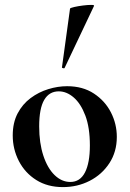

<svg xmlns="http://www.w3.org/2000/svg" viewBox="-20 -751 529 784"><path d="M237 13Q174 13 128 -16Q82 -45 57 -93.5Q32 -142 32 -198Q32 -250 52 -288Q72 -326 105 -350.5Q138 -375 177 -387Q216 -399 254 -399Q318 -399 363.5 -369Q409 -339 433 -292Q457 -245 457 -192Q457 -131 426.5 -84.5Q396 -38 346 -12.5Q296 13 237 13ZM267 -8Q307 -8 327 -47Q347 -86 347 -157Q347 -230 328.5 -279Q310 -328 281 -353Q252 -378 220 -378Q181 -378 160.5 -343Q140 -308 140 -235Q140 -167 157 -115.5Q174 -64 203 -36Q232 -8 267 -8ZM244 -474Q243 -471 237.5 -472.5Q232 -474 233 -476L266 -716Q268 -719 283.5 -722.5Q299 -726 318.5 -728.5Q338 -731 352 -731Q366 -731 364 -727Z"/></svg>

Font: Cormorant Infant Light
Style: Bold
Weight: 700
Version: Version 4.001